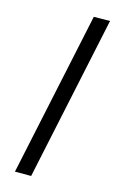

<svg xmlns="http://www.w3.org/2000/svg" viewBox="-138 -771 674 1053"><g transform="rotate(15 198.5 -244.5)"><path d="M60 222 258 -710 350 -711 152 222Z"/></g></svg>

Font: Ysabeau Office
Style: Bold Italic
Weight: 700
Italic angle: -12°
Designer: Christian Thalmann (Catharsis Fonts)
Version: Version 2.001;gftools[0.9.30]; featfreeze: tnum,lnum,ss02